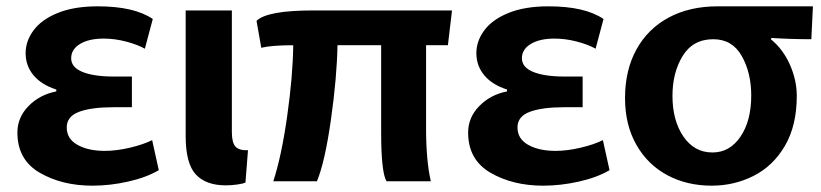

<svg xmlns="http://www.w3.org/2000/svg" viewBox="-20 -530 2596 607"><path d="M158 -247Q111 -262 86 -292Q61 -322 61 -362Q61 -400 86 -434Q111 -468 162.5 -489Q214 -510 289 -510Q404 -510 463 -470L438 -376Q415 -389 379 -398.5Q343 -408 308 -408Q261 -408 233 -391Q205 -374 205 -346Q205 -317 241 -302.5Q277 -288 340 -288H397V-191H338Q269 -191 230 -176.5Q191 -162 191 -127Q191 -91 225 -72Q259 -53 311 -53Q348 -53 390.5 -63Q433 -73 461 -87L482 8Q443 31 385.5 44Q328 57 272 57Q176 57 105.5 16Q35 -25 35 -111Q35 -159 70.5 -195Q106 -231 158 -241Z M713 -113Q713 -79 724.5 -66.5Q736 -54 764 -55L756 47Q748 51 729 53.5Q710 56 694 56Q631 56 599 21.5Q567 -13 567 -100V-497H713Z M1327 -124Q1327 -23 1342 43H1202Q1185 15 1185 -112V-387H1047Q1045 -283 1026 -150Q1007 -17 982 43H844Q870 -36 888 -163.5Q906 -291 907 -387Q839 -387 806 -379L791 -464Q824 -497 971 -497H1409L1396 -387H1327Z M1583 -247Q1536 -262 1511 -292Q1486 -322 1486 -362Q1486 -400 1511 -434Q1536 -468 1587.5 -489Q1639 -510 1714 -510Q1829 -510 1888 -470L1863 -376Q1840 -389 1804 -398.5Q1768 -408 1733 -408Q1686 -408 1658 -391Q1630 -374 1630 -346Q1630 -317 1666 -302.5Q1702 -288 1765 -288H1822V-191H1763Q1694 -191 1655 -176.5Q1616 -162 1616 -127Q1616 -91 1650 -72Q1684 -53 1736 -53Q1773 -53 1815.5 -63Q1858 -73 1886 -87L1907 8Q1868 31 1810.5 44Q1753 57 1697 57Q1601 57 1530.5 16Q1460 -25 1460 -111Q1460 -159 1495.5 -195Q1531 -231 1583 -241Z M2417 -406Q2456 -374 2477.5 -325Q2499 -276 2499 -227Q2499 -133 2461.5 -69Q2424 -5 2362.5 26Q2301 57 2230 57Q2152 57 2090 24Q2028 -9 1992 -72Q1956 -135 1956 -220Q1956 -308 1992 -373.5Q2028 -439 2094 -474.5Q2160 -510 2249 -510H2426H2516H2550L2545 -406Q2481 -406 2419 -410ZM2233 -48Q2287 -48 2321 -98Q2355 -148 2355 -228Q2355 -300 2325 -353Q2295 -406 2235 -406Q2171 -406 2138.5 -353.5Q2106 -301 2106 -227Q2106 -149 2140.5 -98.5Q2175 -48 2232 -48Z"/></svg>

Font: LINE Seed Sans KR Bold
Style: Regular
Weight: 700
Designer: LINE BX Design & Sandoll Inc & Dalton Maag Ltd
Foundry: Sandoll Inc.
Version: Version 1.000